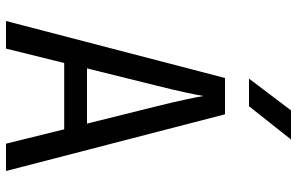

<svg xmlns="http://www.w3.org/2000/svg" viewBox="-195 -795 990 640"><g transform="rotate(90 300.0 -475.0)"><path d="M50 0 240 -730H361L550 0H459L411 -194H190L142 0ZM208 -270H392L336 -495Q320 -559 311 -602Q302 -645 300 -658Q298 -645 289 -602Q280 -559 264 -496ZM242 -810 348 -950H445L334 -810Z"/></g></svg>

Font: NKDuy Mono
Style: Regular
Weight: 400
Monospace: yes
Designer: NKDuy
Foundry: NKDuy
Version: Version 2.251; ttfautohint (v1.8.4.7-5d5b)